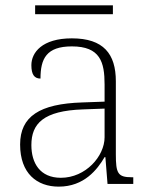

<svg xmlns="http://www.w3.org/2000/svg" viewBox="-20 -686 567 716"><path d="M111 -633H401V-666H111ZM199 10C294 10 343 -54 370 -100H373L381 0H477V-25H471C419 -25 412 -40 412 -111V-383C412 -485 366 -543 248 -543C137 -543 97 -490 97 -443C97 -408 108 -393 131 -393C131 -467 153 -513 248 -513C354 -513 370 -454 370 -371V-307L287 -304C128 -299 55 -252 55 -147C55 -39 118 10 199 10ZM207 -23C129 -23 97 -78 97 -145C97 -225 142 -273 289 -278L370 -281V-174C370 -104 300 -23 207 -23Z"/></svg>

Font: Noto Serif Georgian ExtraLight
Style: Regular
Weight: 200
Designer: Monotype Design Team, Akaki Razmadze
Foundry: Google LLC
Version: Version 2.003